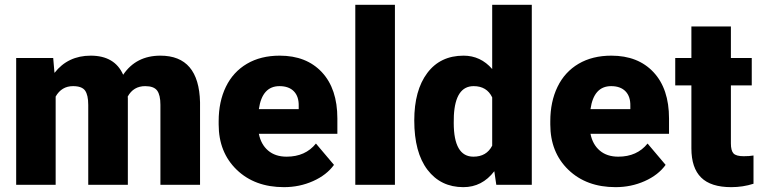

<svg xmlns="http://www.w3.org/2000/svg" viewBox="-20 -770 3171 800"><path d="M201.7 -528.3 207 -466.3Q263.2 -538.1 357.9 -538.1Q458 -538.1 493.2 -458.5Q546.9 -538.1 648.4 -538.1Q809.1 -538.1 813.5 -343.8V0H648.4V-333.5Q648.4 -374 634.8 -392.6Q621.1 -411.1 585 -411.1Q536.1 -411.1 512.2 -367.7L512.7 -360.8V0H347.7V-332.5Q347.7 -374 334.5 -392.6Q321.3 -411.1 284.2 -411.1Q236.8 -411.1 211.9 -367.7V0H47.4V-528.3Z M1163.1 9.8Q1041.5 9.8 966.3 -62.7Q891.1 -135.3 891.1 -251.5V-265.1Q891.1 -346.2 921.1 -408.2Q951.2 -470.2 1008.8 -504.2Q1066.4 -538.1 1145.5 -538.1Q1256.8 -538.1 1321.3 -469Q1385.7 -399.9 1385.7 -276.4V-212.4H1058.6Q1067.4 -168 1097.2 -142.6Q1127 -117.2 1174.3 -117.2Q1252.4 -117.2 1296.4 -171.9L1371.6 -83Q1340.8 -40.5 1284.4 -15.4Q1228 9.8 1163.1 9.8ZM1144.5 -411.1Q1072.3 -411.1 1058.6 -315.4H1224.6V-328.1Q1225.6 -367.7 1204.6 -389.4Q1183.6 -411.1 1144.5 -411.1Z M1625.5 0H1460.4V-750H1625.5Z M1706.1 -268.1Q1706.1 -393.6 1760.3 -465.8Q1814.5 -538.1 1911.6 -538.1Q1982.4 -538.1 2030.8 -482.4V-750H2195.8V0H2047.9L2039.6 -56.6Q1988.8 9.8 1910.6 9.8Q1816.4 9.8 1761.2 -62.5Q1706.1 -134.8 1706.1 -268.1ZM1870.6 -257.8Q1870.6 -117.2 1952.6 -117.2Q2007.3 -117.2 2030.8 -163.1V-364.3Q2008.3 -411.1 1953.6 -411.1Q1877.4 -411.1 1871.1 -288.1Z M2544.9 9.8Q2423.3 9.8 2348.1 -62.7Q2272.9 -135.3 2272.9 -251.5V-265.1Q2272.9 -346.2 2303 -408.2Q2333 -470.2 2390.6 -504.2Q2448.2 -538.1 2527.3 -538.1Q2638.7 -538.1 2703.1 -469Q2767.6 -399.9 2767.6 -276.4V-212.4H2440.4Q2449.2 -168 2479 -142.6Q2508.8 -117.2 2556.2 -117.2Q2634.3 -117.2 2678.2 -171.9L2753.4 -83Q2722.7 -40.5 2666.3 -15.4Q2609.9 9.8 2544.9 9.8ZM2526.4 -411.1Q2454.1 -411.1 2440.4 -315.4H2606.4V-328.1Q2607.4 -367.7 2586.4 -389.4Q2565.4 -411.1 2526.4 -411.1Z M3025.4 -659.7V-528.3H3112.3V-414.1H3025.4V-172.4Q3025.4 -142.6 3036.1 -130.9Q3046.9 -119.1 3078.6 -119.1Q3103 -119.1 3119.6 -122.1V-4.4Q3075.2 9.8 3026.9 9.8Q2941.9 9.8 2901.4 -30.3Q2860.8 -70.3 2860.8 -151.9V-414.1H2793.5V-528.3H2860.8V-659.7Z"/></svg>

Font: Vazir Black UI
Style: Black-UI
Weight: 900
Designer: Saber Rastikerdar
Foundry: Saber Rastikerdar
Version: Version 30.1.0